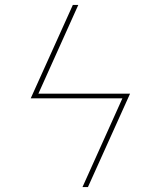

<svg xmlns="http://www.w3.org/2000/svg" viewBox="-20 -755 640 775"><path d="M313 0 474 -358H104L274 -735H296L135 -377H505L335 0Z"/></svg>

Font: Iosevka Curly Thin Extended
Style: Italic
Weight: 100
Width: 7
Italic angle: -9°
Monospace: yes
Designer: Belleve Invis
Foundry: Belleve Invis
Version: Version 11.1.0; ttfautohint (v1.8.3)